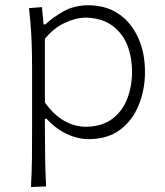

<svg xmlns="http://www.w3.org/2000/svg" viewBox="-20 -527 637 741"><path d="M99.5 194.8 158.1 192.4C155.7 155.2 154.8 119.5 154.3 84.8C153.8 50.5 153.3 13.3 153.3 -27.1V-68.6H159.5C183.3 -42.9 209.5 -23.3 237.6 -10C265.7 3.3 293.8 10 321.9 10C370 10 410.5 -1.9 442.9 -25.7C474.8 -49.5 499 -81.4 515.2 -121C531.4 -160.5 539.5 -203.3 539.5 -249.5C539.5 -298.6 531 -342.9 513.3 -381.4C495.7 -420 471 -451 438.1 -473.3C405.2 -495.7 366.2 -506.7 320 -506.7C285.2 -506.7 253.8 -499 226.2 -483.8C198.1 -468.1 174.8 -451.4 155.2 -432.9H148.1L141.9 -499.5L91.9 -495.7C96.2 -458.1 99.5 -420.5 101.4 -381.9C102.9 -343.3 103.8 -306.2 103.8 -270.5V-28.6C103.8 12.4 103.8 50.5 103.3 85.7C102.9 121.4 101.4 157.6 99.5 194.8ZM312.9 -37.6C251 -38.1 197.6 -69.5 153.3 -131.4V-377.6C175.7 -404.8 201.4 -425.2 229.5 -438.6C257.6 -451.9 284.8 -458.6 311 -459C351.4 -458.1 385.2 -448.1 411.4 -429.5C437.6 -411 457.6 -385.7 470.5 -354.8C483.3 -323.3 489.5 -288.1 489.5 -249.5C489.5 -212.9 483.3 -178.6 471.4 -146.7C459 -114.8 440 -88.6 414.3 -69C388.1 -49 354.3 -38.6 312.9 -37.6Z"/></svg>

Font: Pinar Light
Style: Regular
Weight: 300
Designer: Amin Abedi
Version: Version 2.00;September 9, 2021;FontCreator 13.0.0.2683 64-bi